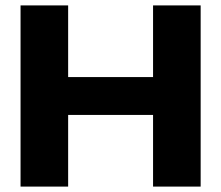

<svg xmlns="http://www.w3.org/2000/svg" viewBox="-20 -690 818 710"><path d="M56 -670V0H232V-265H546V0H722V-670H546V-405H232V-670Z"/></svg>

Font: LT Wave Black
Style: Regular
Weight: 900
Designer: Daniel Lyons
Version: Version 2.5 (Glyphs App)